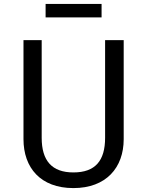

<svg xmlns="http://www.w3.org/2000/svg" viewBox="-20 -948 753 981"><path d="M499 -859V-928H213V-859ZM612 -743H517V-244C517 -127 467 -67 355 -67C245 -67 193 -127 193 -244V-743H100V-237C100 -91 187 13 355 13C522 13 612 -91 612 -237Z"/></svg>

Font: Glow Sans SC Normal Book
Style: Regular
Weight: 500
Designer: Ryoko NISHIZUKA (kana, bopomofo & ideographs); Paul D. Hunt (Latin, Greek & Cyrillic); Sandoll Communications, Soo-young
Version: Version 0.93